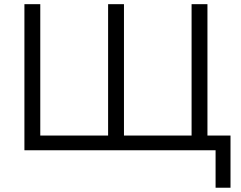

<svg xmlns="http://www.w3.org/2000/svg" viewBox="-20 -720 1154 920"><path d="M1013 179.5V0H937V-70.5H1084.5V179.5ZM97 0V-700H173V-70.5H498V-700H574V-70.5H898V-700H974V0Z"/></svg>

Font: Geologica Roman ExtraLight
Style: Regular
Weight: 250
Designer: Sindre Bremnes, Frode Helland
Foundry: Monokrom Skriftforlag AS
Version: Version 1.010;gftools[0.9.28]